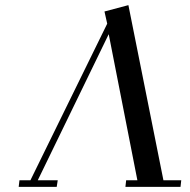

<svg xmlns="http://www.w3.org/2000/svg" viewBox="-20 -732 743 752"><path d="M53.2 0 56.2 -25.9H99.1L399.9 -639.2L389.2 -687L482.9 -711.9L620.1 -25.9H689.9L687 0H471.2L474.1 -25.9H518.1L405.8 -598.1L127.9 -25.9H206.1L202.1 0Z"/></svg>

Font: Dehuti
Style: Bold-Italic
Weight: 700
Version: Version 1.2